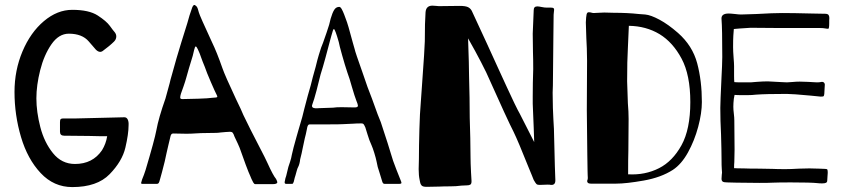

<svg xmlns="http://www.w3.org/2000/svg" viewBox="-20 -748 3422 781"><path d="M445 -619Q453 -610 453 -600Q453 -588 444 -579Q435 -570 421.5 -559Q408 -548 397 -540Q392 -537 388 -537Q379 -537 370 -546Q368 -548 341 -579.5Q314 -611 260 -611Q219 -611 189 -567.5Q159 -524 143.5 -462.5Q128 -401 128 -348Q128 -293 144 -231Q160 -169 195.5 -125Q231 -81 285 -81Q357 -81 395 -137Q411 -163 416 -194H387L342 -195L241 -196Q224 -196 224 -212V-251Q224 -261 227 -263.5Q230 -266 235 -266H281L486 -271Q495 -271 499.5 -262Q504 -253 503 -238Q503 -203 490 -147.5Q477 -92 426 -39.5Q375 13 274 13Q199 13 145.5 -44Q92 -101 65.5 -190.5Q39 -280 39 -374Q39 -462 71.5 -539Q104 -616 158.5 -662Q213 -708 274 -708Q342 -708 377.5 -685Q413 -662 427 -642.5Q441 -623 445 -619Z M1108 -7Q1108 1 1090 1H1018Q1014 1 1010 -6Q1006 -13 1003 -20Q1000 -27 998 -32Q993 -42 979.5 -78Q966 -114 959 -135Q956 -145 947 -164.5Q938 -184 934 -192Q930 -204 926.5 -208Q923 -212 916 -212Q909 -212 898.5 -211Q888 -210 876 -209Q868 -207 826 -207Q797 -207 769 -205Q760 -204 737 -204L684 -205Q679 -205 676.5 -201Q674 -197 673 -191.5Q672 -186 671 -183L665 -158Q662 -144 657.5 -125.5Q653 -107 650 -91L639 -48L631 -19Q628 -7 625.5 -3.5Q623 0 618 0H559Q554 0 554 -4Q554 -6 558 -18Q566 -37 572 -56Q609 -180 616 -218Q625 -268 653 -347Q662 -381 670 -409Q673 -423 679 -443Q698 -513 717 -574L742 -654Q750 -685 762 -718Q768 -733 776 -725Q782 -721 785 -711Q788 -701 789 -697Q792 -685 842 -577Q862 -536 885 -470Q895 -441 940 -345Q963 -298 970 -280Q986 -245 1056 -110L1068 -85Q1091 -34 1103 -20Q1108 -10 1108 -7ZM864 -355Q864 -357 861 -363Q856 -372 838 -413.5Q820 -455 813 -476Q803 -500 797.5 -516Q792 -532 789 -538Q787 -543 784.5 -548Q782 -553 780 -556Q778 -559 776 -559Q773 -559 769.5 -544Q766 -529 764 -521Q746 -463 738 -433Q734 -418 726.5 -396.5Q719 -375 716 -367Q713 -357 713 -351Q713 -345 722 -345Q743 -345 786.5 -346.5Q830 -348 841 -350Q848 -351 853 -351Q858 -351 861 -352Q864 -353 864 -355Z M1613 -4Q1613 0 1602 0H1546Q1542 0 1539.5 -1.5Q1537 -3 1535 -9Q1531 -20 1524 -45Q1515 -70 1512 -90Q1509 -105 1502.5 -126Q1496 -147 1491 -158Q1482 -177 1475 -201L1466 -230Q1461 -241 1458.5 -243.5Q1456 -246 1450 -246Q1429 -246 1419 -245L1376 -243Q1368 -242 1302 -242H1241H1239Q1233 -242 1230 -231L1228 -221L1224 -202Q1222 -197 1211 -144Q1208 -127 1201 -100Q1199 -80 1192 -67Q1190 -64 1187 -53Q1184 -42 1182 -35Q1179 -27 1175 -9Q1174 -8 1173 -4.5Q1172 -1 1170 -0.5Q1168 0 1164 0H1144Q1135 0 1139 -13Q1139 -16 1140 -18Q1140 -20 1141 -23Q1142 -26 1144 -32L1153 -69Q1155 -75 1160 -90Q1165 -105 1167 -118Q1172 -142 1186 -191L1194 -219Q1213 -281 1218 -306L1232 -359Q1242 -392 1244 -401Q1251 -431 1264 -476L1271 -504L1277 -525Q1287 -559 1294 -574Q1296 -580 1308.5 -615.5Q1321 -651 1325 -672Q1332 -696 1339.5 -708Q1347 -720 1360 -720Q1365 -720 1370 -711Q1375 -702 1380 -689Q1385 -676 1387 -670Q1395 -651 1415 -575L1423 -547Q1424 -539 1456 -449L1475 -394L1493 -347Q1521 -268 1529 -251Q1564 -145 1570 -123Q1577 -97 1592.5 -58Q1608 -19 1610 -14Q1613 -7 1613 -4ZM1436 -318Q1436 -323 1429 -340Q1423 -355 1411 -396Q1402 -429 1393 -453Q1383 -483 1371.5 -524Q1360 -565 1358 -577Q1343 -630 1338 -630Q1335 -630 1328 -603L1322 -581Q1315 -554 1304 -513.5Q1293 -473 1284 -445Q1278 -419 1267.5 -379.5Q1257 -340 1251 -325Q1249 -319 1249 -318Q1249 -311 1255.5 -309Q1262 -307 1268.5 -307.5Q1275 -308 1277 -308L1335 -310Q1347 -312 1369 -312L1423 -311Q1436 -311 1436 -318Z M1850 -724Q1872 -724 1882.5 -719.5Q1893 -715 1899 -704Q1909 -683 1924 -650L1961 -570L2008 -467Q2021 -439 2042 -393Q2063 -347 2072 -329Q2089 -294 2094 -286L2122 -231L2153 -170L2151 -228L2147 -326V-356Q2147 -411 2149 -467Q2149 -509 2148 -535L2147 -611L2151 -707Q2151 -722 2166 -722Q2171 -722 2186 -719Q2195 -717 2205 -717Q2215 -717 2221 -717Q2229 -717 2231.5 -715Q2234 -713 2234 -708Q2234 -704 2233 -699Q2232 -694 2232 -688L2231 -602L2229 -400L2228 -371Q2228 -337 2229 -309Q2230 -281 2231 -263Q2234 -220 2234 -191Q2234 -195 2237 -72L2239 -16V-14Q2239 6 2220 4Q2217 3 2208 3L2179 4H2173Q2166 4 2162.5 1Q2159 -2 2151 -16Q2148 -23 2143 -36Q2138 -49 2131 -65Q2088 -173 2069 -212Q2047 -254 1958 -453Q1938 -494 1913 -540L1884 -592L1887 -497L1888 -438Q1890 -372 1890 -351Q1890 -269 1893 -186L1894 -108Q1894 -87 1896 -47L1898 -12V-10Q1898 0 1893 3Q1888 6 1879 6L1857 7Q1836 10 1812 10Q1784 10 1766 11L1715 12Q1700 12 1695 6.5Q1690 1 1689 -6Q1688 -13 1687 -16Q1683 -34 1683 -60Q1683 -84 1684 -101Q1684 -153 1686 -222.5Q1688 -292 1691 -322L1696 -393Q1708 -559 1708 -580Q1708 -659 1711 -698Q1713 -725 1739 -725Q1747 -725 1754 -724Q1761 -723 1765 -723Z M2835 -333Q2835 -288 2820 -232Q2805 -176 2778.5 -128Q2752 -80 2717 -57Q2669 -26 2598 -13.5Q2527 -1 2486 -1H2384Q2373 -1 2370 -6Q2367 -11 2370 -17Q2371 -20 2371 -25Q2371 -29 2370.5 -35.5Q2370 -42 2370 -54Q2370 -87 2369 -119L2367 -300L2368 -501Q2368 -527 2367 -551.5Q2366 -576 2365 -594L2363 -657Q2364 -680 2366 -689Q2368 -698 2374 -698H2377Q2381 -698 2386 -696.5Q2391 -695 2395 -695Q2403 -695 2414.5 -696Q2426 -697 2438 -697L2477 -696Q2533 -696 2578 -691Q2582 -691 2604.5 -689Q2627 -687 2662.5 -668Q2698 -649 2738 -614Q2797 -562 2816 -490.5Q2835 -419 2835 -333ZM2661 -64Q2716 -92 2752 -157Q2788 -222 2788 -333Q2788 -443 2752.5 -509.5Q2717 -576 2663 -609Q2608 -642 2538 -643L2534 -552Q2531 -503 2531 -417Q2531 -409 2534 -328Q2537 -294 2537 -264L2536 -135Q2535 -105 2535 -39Q2604 -35 2661 -64Z M3353 -654Q3353 -631 3349 -631Q3343 -631 3335.5 -632.5Q3328 -634 3317 -634H3157L3033 -635Q3027 -635 2988 -632L2965 -630L2963 -603Q2962 -588 2962 -556Q2962 -540 2964 -514Q2966 -490 2966 -479V-439Q2966 -423 2967 -414Q2976 -413 2994 -413H3034Q3040 -413 3058 -415Q3084 -417 3103 -417Q3111 -417 3159 -414L3181 -413Q3189 -413 3204 -414.5Q3219 -416 3233 -416L3266 -415Q3292 -413 3302 -413Q3313 -413 3317 -414L3323 -415Q3330 -415 3333 -410.5Q3336 -406 3335 -402Q3334 -395 3334 -384.5Q3334 -374 3333 -366Q3332 -358 3330 -356.5Q3328 -355 3318 -355L3278 -359Q3203 -366 3180 -366Q3095 -366 3055 -363Q3039 -361 3020 -361Q3001 -361 2996 -361Q2977 -361 2968 -362L2965 -346Q2963 -328 2963 -314Q2963 -302 2965 -286Q2967 -270 2967 -258L2968 -139L2967 -89Q2966 -80 2966 -64Q2979 -63 3004 -63Q3025 -62 3069 -62L3123 -61Q3140 -60 3175 -60Q3196 -60 3230 -62L3272 -63Q3296 -63 3312 -62Q3328 -61 3336 -61Q3344 -61 3345.5 -58Q3347 -55 3347 -45Q3347 -38 3346 -30.5Q3345 -23 3345 -14Q3345 -7 3340 -4.5Q3335 -2 3324 -2Q3313 -2 3306 -3Q3279 -6 3197 -6Q3147 -6 3125 -5Q3108 -4 3069 -4L2976 -5Q2960 -6 2938 -6Q2924 -6 2919.5 -9.5Q2915 -13 2915 -21L2916 -37Q2917 -41 2917 -46Q2917 -49 2916 -60.5Q2915 -72 2915 -103Q2915 -133 2913 -201Q2910 -257 2910 -309Q2910 -331 2915 -436Q2916 -457 2917 -478Q2918 -499 2918 -516Q2918 -632 2915 -669Q2912 -693 2944 -693Q2952 -693 2970 -691Q2986 -689 2994 -689L3057 -691Q3125 -695 3162 -695Q3205 -695 3283 -693Q3308 -692 3336 -692Q3348 -692 3351 -686Q3354 -680 3353.5 -673.5Q3353 -667 3353 -665Z"/></svg>

Font: Barrio
Style: Regular
Weight: 400
Designer: Pablo Cosgaya & Sergio Jimenez
Foundry: Pablo Cosgaya & Sergio Jimenez
Version: Version 1.005